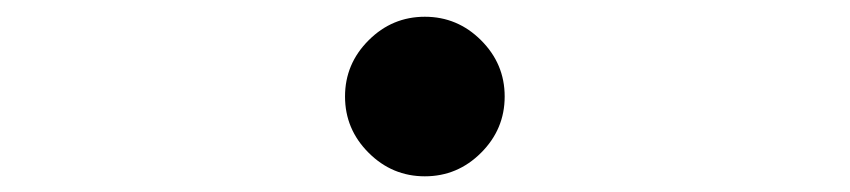

<svg xmlns="http://www.w3.org/2000/svg" viewBox="-20 -498 1040 235"><path d="M568.8 -448.7Q597.7 -419.9 597.7 -379.9Q597.7 -339.8 568.8 -311Q540 -282.2 500 -282.2Q460 -282.2 431.2 -311Q402.3 -339.8 402.3 -379.9Q402.3 -419.9 431.2 -448.7Q460 -477.5 500 -477.5Q540 -477.5 568.8 -448.7Z"/></svg>

Font: GenYoMin TW TTF Medium
Style: Regular
Weight: 500
Version: Version 1.300